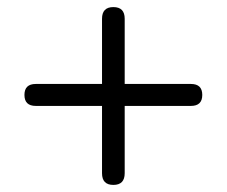

<svg xmlns="http://www.w3.org/2000/svg" viewBox="-20 -555 640 542"><path d="M268 -66V-256H81Q49 -256 49 -287Q49 -318 81 -318H268V-502Q268 -535 300 -535Q332 -535 332 -502V-318H519Q551 -318 551 -287Q551 -256 519 -256H332V-66Q332 -33 300 -33Q268 -33 268 -66Z"/></svg>

Font: Nunito
Style: Regular
Weight: 400
Designer: Vernon Adams
Foundry: Vernon Adams
Version: Version 3.602